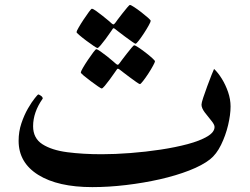

<svg xmlns="http://www.w3.org/2000/svg" viewBox="-20 -744 1028 790"><path d="M928.7 -305.7Q928.7 -272 918.5 -229Q908.2 -186 889.4 -147.7Q870.6 -109.4 844.2 -88.4Q812.5 -63.5 758.5 -42.5Q704.6 -21.5 637.7 -6.3Q570.8 8.8 499 17.3Q427.2 25.9 359.9 25.9Q218.3 25.9 137.5 -24.4Q56.6 -74.7 56.6 -164.6Q56.6 -202.6 68.1 -236.8Q79.6 -271 95.2 -297.9Q110.8 -324.7 123.3 -340.1Q135.7 -355.5 137.2 -355.5Q140.1 -355.5 147.9 -350.3Q155.8 -345.2 155.8 -338.4Q116.2 -282.2 116.2 -224.6Q116.2 -175.3 154.5 -150.6Q192.9 -126 257.1 -117.7Q321.3 -109.4 398.4 -109.4Q453.6 -109.4 516.6 -114.3Q579.6 -119.1 640.9 -128.4Q702.1 -137.7 752.4 -151.1Q802.7 -164.6 832.8 -182.4Q862.8 -200.2 862.8 -221.7Q862.8 -231.4 849.4 -247.6Q835.9 -263.7 822.5 -281.5Q809.1 -299.3 809.1 -313.5Q809.1 -320.8 816.2 -342.3Q823.2 -363.8 832.8 -389.4Q842.3 -415 850.3 -435.3Q858.4 -455.6 860.8 -460.4Q877 -445.3 892.6 -420.2Q908.2 -395 918.5 -365.2Q928.7 -335.4 928.7 -305.7ZM600.1 -658.2Q600.1 -654.3 592 -639.6Q584 -625 572.5 -607.4Q561 -589.8 551 -576.9Q541 -564 537.6 -564Q535.6 -564 522.9 -572.8Q510.3 -581.5 494.9 -593Q479.5 -604.5 467.5 -613.8Q455.6 -623 455.1 -623.5Q450.2 -627.9 446.8 -627.9Q444.8 -627.9 441.4 -621.6Q440.9 -621.1 432.9 -609.4Q424.8 -597.7 414.1 -583Q403.3 -568.4 393.8 -557.4Q384.3 -546.4 380.9 -546.4Q378.4 -546.4 365.2 -555.2Q352.1 -564 335.7 -576.2Q319.3 -588.4 307.1 -598.9Q294.9 -609.4 294.9 -611.8Q294.9 -615.7 303.5 -630.6Q312 -645.5 324 -663.6Q335.9 -681.6 345.7 -694.8Q355.5 -708 357.9 -708Q362.8 -708 375.2 -699.2Q387.7 -690.4 402.3 -678.7Q417 -667 427.7 -658Q438.5 -648.9 439 -647.9Q444.3 -643.6 446.3 -643.6Q449.7 -643.6 455.1 -650.9Q455.6 -651.9 463.9 -663.1Q472.2 -674.3 483.2 -688.2Q494.1 -702.1 503.2 -712.9Q512.2 -723.6 514.6 -723.6Q518.6 -723.6 532 -714.8Q545.4 -706.1 561.3 -693.8Q577.1 -681.6 588.6 -671.4Q600.1 -661.1 600.1 -658.2ZM617.7 -491.7Q617.7 -488.3 609.6 -473.4Q601.6 -458.5 590.1 -440.9Q578.6 -423.3 568.6 -410.6Q558.6 -397.9 555.7 -397.9Q553.2 -397.9 540.5 -406.7Q527.8 -415.5 512.5 -427Q497.1 -438.5 485.1 -447.8Q473.1 -457 472.7 -457.5Q467.8 -461.4 464.4 -461.4Q462.4 -461.4 459 -455.6Q458.5 -455.1 450.4 -443.4Q442.4 -431.6 431.6 -417Q420.9 -402.3 411.4 -391.1Q401.9 -379.9 398.4 -379.9Q396 -379.9 382.8 -388.9Q369.6 -397.9 353.3 -410.2Q336.9 -422.4 324.7 -432.6Q312.5 -442.9 312.5 -445.8Q312.5 -449.7 321 -464.6Q329.6 -479.5 341.6 -497.3Q353.5 -515.1 363.5 -528.3Q373.5 -541.5 376 -541.5Q380.4 -541.5 393.1 -532.7Q405.8 -523.9 420.2 -512.5Q434.6 -501 445.3 -491.7Q456.1 -482.4 456.5 -481.9Q461.9 -477.5 463.9 -477.5Q467.8 -477.5 472.7 -484.9Q473.1 -485.8 481.4 -496.8Q489.7 -507.8 500.7 -522Q511.7 -536.1 520.8 -546.9Q529.8 -557.6 532.2 -557.6Q536.1 -557.6 549.8 -548.6Q563.5 -539.6 579.1 -527.6Q594.7 -515.6 606.2 -505.1Q617.7 -494.6 617.7 -491.7Z"/></svg>

Font: Scheherazade New
Style: Bold
Weight: 700
Designer: SIL International
Foundry: SIL International
Version: Version 4.000